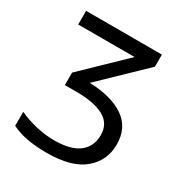

<svg xmlns="http://www.w3.org/2000/svg" viewBox="-169 -839 922 974"><g transform="rotate(30 292.0 -352.0)"><path d="M499 -714V-643L254 -407Q382 -403 455.5 -353Q529 -303 529 -204Q529 -110 458 -50Q387 10 241 10Q183 10 131.5 1.5Q80 -7 35 -29V-111Q82 -89 137 -76.5Q192 -64 242 -64Q339 -64 387 -101Q435 -138 435 -205Q435 -272 378.5 -303Q322 -334 217 -334H150V-407L385 -634H55V-714Z"/></g></svg>

Font: Noto IKEA Arabic
Style: Regular
Weight: 400
Designer: Monotype Design Team
Foundry: Monotype Imaging Inc.
Version: Version 1.200